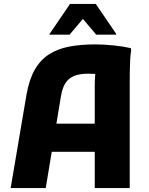

<svg xmlns="http://www.w3.org/2000/svg" viewBox="-20 -953 754 973"><path d="M34 0 114 -471.6Q127.5 -549.8 156.1 -599.7Q184.7 -649.5 228.6 -677.7Q272.4 -705.8 331.1 -716.9Q389.7 -728 462.6 -728Q504.9 -728 554 -723.1Q603.1 -718.2 642.8 -709.2L644.8 -697.2Q641.1 -678.6 639.6 -648.6Q638.1 -618.6 637.8 -587.9Q637.4 -557.2 637.4 -537.2V0H460.2V-519.2Q460.2 -548.3 462.4 -572.8Q464.7 -597.3 469.1 -617.5L492.1 -573.8Q481.2 -577 462.7 -578.3Q444.2 -579.6 427.8 -579.6Q381.4 -579.6 353.4 -567.2Q325.4 -554.8 310.5 -530Q295.5 -505.2 289 -466L211.8 0ZM162 -183.6V-326.4H542.2V-183.6ZM231.3 -777.2V-781.2L334.9 -933.2H465.3L568.9 -781.2V-777.2H467.7L400.1 -857.1L332.5 -777.2Z"/></svg>

Font: Kufam
Style: Regular
Weight: 400
Designer: Wael Morcos, Artur Schmal
Foundry: Original Type
Version: Version 1.301; ttfautohint (v1.8.3)